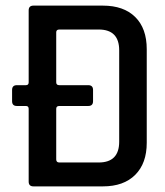

<svg xmlns="http://www.w3.org/2000/svg" viewBox="-20 -663 586 683"><path d="M191 -85H331Q404 -85 404 -159V-484Q404 -558 331 -558H191Q180 -558 180 -548V-370Q180 -360 191 -360H294Q311 -360 311 -343V-303Q311 -286 294 -286H191Q180 -286 180 -276V-96Q180 -85 191 -85ZM346 0H99Q82 0 82 -17V-276Q82 -286 72 -286H40Q23 -286 23 -303V-343Q23 -360 40 -360H72Q82 -360 82 -370V-626Q82 -643 99 -643H346Q420 -643 461 -602.5Q502 -562 502 -488V-155Q502 -82 461 -41Q420 0 346 0Z"/></svg>

Font: Rajdhani SemiBold
Style: Regular
Weight: 600
Designer: Satya Rajpurohit, Jyotish Sonowal
Foundry: Indian Type Foundry
Version: Version 1.201 February 1, 2022